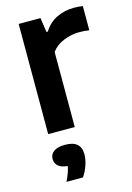

<svg xmlns="http://www.w3.org/2000/svg" viewBox="-121 -613 631 918"><g transform="rotate(-15 195.0 -154.5)"><path d="M65 0V-545.5H173L183.5 -474H190Q215 -514 254.5 -533Q294 -552 340 -552Q352 -552 363 -551Q374 -550 383.5 -548.5V-429Q371.5 -431 358.2 -431.8Q345 -432.5 332 -432.5Q295.5 -432.5 257.2 -417.2Q219 -402 196.5 -371.5V0ZM90.5 243Q111 201.5 116 171.5Q84 168.5 69.2 155Q54.5 141.5 54.5 121Q54.5 97.5 73 83.8Q91.5 70 130 70Q207.5 70 207.5 137.5Q207.5 162.5 197.8 191.2Q188 220 172 243Z"/></g></svg>

Font: Encode Sans SmBold
Style: Regular
Weight: 600
Designer: Multiple Designers
Foundry: Impallari Type
Version: Version 3.002; ttfautohint (v1.8.3) -l 8 -r 50 -G 200 -x 14 